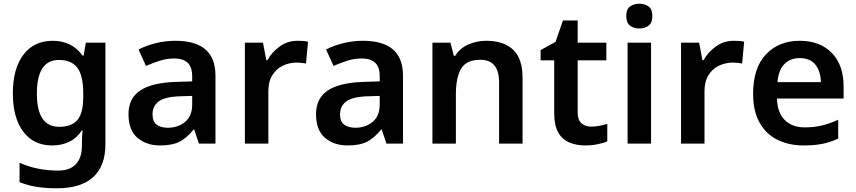

<svg xmlns="http://www.w3.org/2000/svg" viewBox="-20 -771 4596 1031"><path d="M263 -552Q366 -552 424 -472H429L441 -542H546V4Q546 120 480.5 180Q415 240 285 240Q227 240 178 232.5Q129 225 85 207V103Q178 145 293 145Q355 145 387.5 110.5Q420 76 420 10V-4Q420 -19 421 -39Q422 -59 424 -71H420Q392 -29 351.5 -9.5Q311 10 260 10Q161 10 105 -64Q49 -138 49 -270Q49 -402 105.5 -477Q162 -552 263 -552ZM296 -449Q178 -449 178 -268Q178 -90 298 -90Q364 -90 395.5 -126.5Q427 -163 427 -250V-269Q427 -365 395.5 -407Q364 -449 296 -449Z M923 -552Q1028 -552 1082.5 -506Q1137 -460 1137 -364V0H1048L1023 -75H1019Q984 -31 945 -10.5Q906 10 839 10Q766 10 718 -31Q670 -72 670 -158Q670 -242 731.5 -284Q793 -326 918 -331L1012 -334V-361Q1012 -412 987 -434.5Q962 -457 917 -457Q876 -457 838.5 -445Q801 -433 764 -417L724 -505Q764 -526 815.5 -539Q867 -552 923 -552ZM946 -254Q863 -251 831 -225.5Q799 -200 799 -157Q799 -118 821.5 -101.5Q844 -85 881 -85Q936 -85 974 -116.5Q1012 -148 1012 -210V-256Z M1579 -552Q1592 -552 1607.5 -551Q1623 -550 1634 -547L1623 -430Q1613 -432 1599 -433.5Q1585 -435 1574 -435Q1534 -435 1499 -418.5Q1464 -402 1442.5 -367.5Q1421 -333 1421 -281V0H1295V-542H1392L1410 -448H1416Q1440 -491 1482 -521.5Q1524 -552 1579 -552Z M1930 -552Q2035 -552 2089.5 -506Q2144 -460 2144 -364V0H2055L2030 -75H2026Q1991 -31 1952 -10.5Q1913 10 1846 10Q1773 10 1725 -31Q1677 -72 1677 -158Q1677 -242 1738.5 -284Q1800 -326 1925 -331L2019 -334V-361Q2019 -412 1994 -434.5Q1969 -457 1924 -457Q1883 -457 1845.5 -445Q1808 -433 1771 -417L1731 -505Q1771 -526 1822.5 -539Q1874 -552 1930 -552ZM1953 -254Q1870 -251 1838 -225.5Q1806 -200 1806 -157Q1806 -118 1828.5 -101.5Q1851 -85 1888 -85Q1943 -85 1981 -116.5Q2019 -148 2019 -210V-256Z M2592 -552Q2683 -552 2734.5 -505Q2786 -458 2786 -353V0H2660V-328Q2660 -450 2560 -450Q2484 -450 2456 -402Q2428 -354 2428 -265V0H2302V-542H2399L2417 -471H2424Q2450 -513 2495.5 -532.5Q2541 -552 2592 -552Z M3154 -91Q3177 -91 3199.5 -95.5Q3222 -100 3241 -106V-12Q3221 -3 3189 3.5Q3157 10 3122 10Q3076 10 3038 -5.5Q3000 -21 2978 -59Q2956 -97 2956 -165V-447H2883V-502L2963 -546L3003 -661H3082V-542H3236V-447H3082V-166Q3082 -128 3102 -109.5Q3122 -91 3154 -91Z M3413 -751Q3442 -751 3462.5 -736.5Q3483 -722 3483 -685Q3483 -648 3462.5 -633Q3442 -618 3413 -618Q3384 -618 3363.5 -633Q3343 -648 3343 -685Q3343 -722 3363.5 -736.5Q3384 -751 3413 -751ZM3476 -542V0H3350V-542Z M3921 -552Q3934 -552 3949.5 -551Q3965 -550 3976 -547L3965 -430Q3955 -432 3941 -433.5Q3927 -435 3916 -435Q3876 -435 3841 -418.5Q3806 -402 3784.5 -367.5Q3763 -333 3763 -281V0H3637V-542H3734L3752 -448H3758Q3782 -491 3824 -521.5Q3866 -552 3921 -552Z M4274 -552Q4383 -552 4446.5 -487Q4510 -422 4510 -306V-242H4152Q4154 -168 4193 -127.5Q4232 -87 4301 -87Q4353 -87 4395 -97.5Q4437 -108 4481 -128V-27Q4441 -8 4398 1Q4355 10 4295 10Q4216 10 4154.5 -20.5Q4093 -51 4058.5 -113Q4024 -175 4024 -267Q4024 -406 4093 -479Q4162 -552 4274 -552ZM4274 -459Q4223 -459 4191.5 -426.5Q4160 -394 4155 -330H4388Q4387 -386 4359.5 -422.5Q4332 -459 4274 -459Z"/></svg>

Font: Noto Sans Kannada SemiBold
Style: Regular
Weight: 600
Designer: Jelle Bosma - Monotype Design Team
Foundry: Monotype Imaging Inc.
Version: Version 2.005; ttfautohint (v1.8.4.7-5d5b)